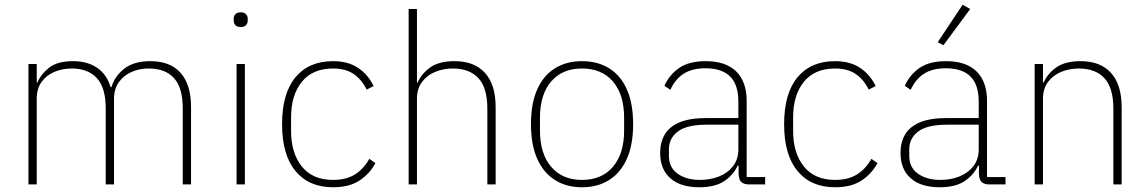

<svg xmlns="http://www.w3.org/2000/svg" viewBox="-20 -778 4844 810"><path d="M135 0H100V-508H135V-430H138Q153 -466 188 -493Q223 -520 288 -520Q348 -520 389 -492.5Q430 -465 447 -410H450Q464 -457 504.5 -488.5Q545 -520 614 -520Q698 -520 742 -470.5Q786 -421 786 -326V0H751V-321Q751 -407 714.5 -448Q678 -489 607 -489Q568 -489 535 -474.5Q502 -460 481.5 -431.5Q461 -403 461 -360V0H426V-321Q426 -407 389 -448Q352 -489 282 -489Q244 -489 210 -475Q176 -461 155.5 -432.5Q135 -404 135 -361Z M995 -664Q980 -664 973 -672Q966 -680 966 -691V-700Q966 -710 973 -718Q980 -726 995 -726Q1011 -726 1018 -718Q1025 -710 1025 -700V-691Q1025 -680 1018 -672Q1011 -664 995 -664ZM978 0V-508H1013V0Z M1385 12Q1283 12 1226.5 -56.5Q1170 -125 1170 -254Q1170 -384 1226.5 -452Q1283 -520 1385 -520Q1449 -520 1491.5 -491Q1534 -462 1556 -415L1527 -400Q1505 -444 1471 -466.5Q1437 -489 1385 -489Q1299 -489 1253.5 -433Q1208 -377 1208 -283V-225Q1208 -132 1253.5 -75.5Q1299 -19 1385 -19Q1441 -19 1478 -42.5Q1515 -66 1538 -108L1564 -90Q1539 -44 1496 -16Q1453 12 1385 12Z M1704 0V-740H1739V-430H1742Q1758 -467 1795 -493.5Q1832 -520 1898 -520Q1981 -520 2026 -470.5Q2071 -421 2071 -326V0H2036V-320Q2036 -407 1998.5 -448Q1961 -489 1890 -489Q1851 -489 1816.5 -475Q1782 -461 1760.5 -432.5Q1739 -404 1739 -361V0Z M2435 12Q2369 12 2320.5 -19Q2272 -50 2246 -109Q2220 -168 2220 -254Q2220 -341 2246 -400Q2272 -459 2320.5 -489.5Q2369 -520 2435 -520Q2502 -520 2550.5 -489.5Q2599 -459 2625 -400Q2651 -341 2651 -254Q2651 -168 2625 -109Q2599 -50 2550.5 -19Q2502 12 2435 12ZM2435 -19Q2519 -19 2566 -74.5Q2613 -130 2613 -227V-281Q2613 -379 2566 -434Q2519 -489 2435 -489Q2352 -489 2305 -434Q2258 -379 2258 -281V-227Q2258 -130 2305 -74.5Q2352 -19 2435 -19Z M3208 0H3139Q3124 0 3114 -5.5Q3104 -11 3100 -21.5Q3096 -32 3096 -47V-93L3111 -79H3092Q3074 -40 3035.5 -14Q2997 12 2930 12Q2851 12 2808 -26Q2765 -64 2765 -133Q2765 -177 2784 -210Q2803 -243 2846 -261.5Q2889 -280 2962 -280H3095V-348Q3095 -421 3060 -455.5Q3025 -490 2956 -490Q2901 -490 2865 -467.5Q2829 -445 2808 -399L2783 -416Q2804 -463 2845.5 -491.5Q2887 -520 2957 -520Q3042 -520 3086 -476.5Q3130 -433 3130 -352V-31H3208ZM3095 -252H2962Q2878 -252 2840 -223.5Q2802 -195 2802 -148V-120Q2802 -71 2839 -45Q2876 -19 2933 -19Q2977 -19 3013.5 -33.5Q3050 -48 3072.5 -77Q3095 -106 3095 -148Z M3503 12Q3401 12 3344.5 -56.5Q3288 -125 3288 -254Q3288 -384 3344.5 -452Q3401 -520 3503 -520Q3567 -520 3609.5 -491Q3652 -462 3674 -415L3645 -400Q3623 -444 3589 -466.5Q3555 -489 3503 -489Q3417 -489 3371.5 -433Q3326 -377 3326 -283V-225Q3326 -132 3371.5 -75.5Q3417 -19 3503 -19Q3559 -19 3596 -42.5Q3633 -66 3656 -108L3682 -90Q3657 -44 3614 -16Q3571 12 3503 12Z M4222 0H4153Q4138 0 4128 -5.5Q4118 -11 4114 -21.5Q4110 -32 4110 -47V-93L4125 -79H4106Q4088 -40 4049.5 -14Q4011 12 3944 12Q3865 12 3822 -26Q3779 -64 3779 -133Q3779 -177 3798 -210Q3817 -243 3860 -261.5Q3903 -280 3976 -280H4109V-348Q4109 -421 4074 -455.5Q4039 -490 3970 -490Q3915 -490 3879 -467.5Q3843 -445 3822 -399L3797 -416Q3818 -463 3859.5 -491.5Q3901 -520 3971 -520Q4056 -520 4100 -476.5Q4144 -433 4144 -352V-31H4222ZM4109 -252H3976Q3892 -252 3854 -223.5Q3816 -195 3816 -148V-120Q3816 -71 3853 -45Q3890 -19 3947 -19Q3991 -19 4027.5 -33.5Q4064 -48 4086.5 -77Q4109 -106 4109 -148ZM4073 -740 3960 -587 3936 -600 4041 -758Z M4380 0H4345V-508H4380V-430H4383Q4399 -467 4436 -493.5Q4473 -520 4539 -520Q4622 -520 4667 -470.5Q4712 -421 4712 -326V0H4677V-320Q4677 -407 4639.5 -448Q4602 -489 4531 -489Q4492 -489 4457.5 -475Q4423 -461 4401.5 -432.5Q4380 -404 4380 -361Z"/></svg>

Font: IBM Plex Sans ExtraLight
Style: Regular
Weight: 250
Designer: Mike Abbink, Paul van der Laan, Pieter van Rosmalen
Foundry: Bold Monday
Version: Version 3.201